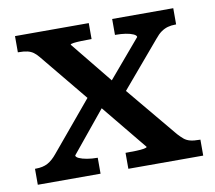

<svg xmlns="http://www.w3.org/2000/svg" viewBox="-65 -613 769 687"><g transform="rotate(-10 319.5 -269.0)"><path d="M620 0H348V-58H351Q369 -58 386.5 -58.5Q404 -59 415 -61Q426 -63 426 -66L276 -249L268 -251L105 -449Q96 -460 87 -466.5Q78 -473 65.5 -476Q53 -479 34 -479H31V-538H299V-480H297Q279 -480 262 -479.5Q245 -479 233.5 -477.5Q222 -476 222 -473L364 -298L372 -295L541 -92Q552 -80 561 -72.5Q570 -65 583 -61.5Q596 -58 617 -58H620ZM19 0V-58H22Q48 -58 65.5 -67.5Q83 -77 100 -98L257 -286L309 -251L169 -80Q169 -74 180 -69Q191 -64 208.5 -61Q226 -58 245 -58H247V0ZM377 -263 326 -300 461 -459Q461 -465 450 -470Q439 -475 422.5 -477.5Q406 -480 388 -480H384V-538H606V-479H603Q588 -479 575.5 -475.5Q563 -472 551.5 -464Q540 -456 528 -441Z"/></g></svg>

Font: Roboto Serif Medium
Style: Regular
Weight: 500
Designer: Greg Gazdowicz
Foundry: Commercial Type
Version: Version 1.008